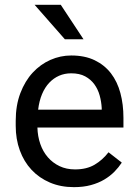

<svg xmlns="http://www.w3.org/2000/svg" viewBox="-20 -769 570 799"><path d="M287.6 9.8Q232.4 9.8 187.7 -9.3Q143.1 -28.3 111.3 -62.3Q79.6 -96.2 62.5 -143.1Q45.4 -189.9 45.4 -245.6V-266.1Q45.4 -330.6 64.7 -381.3Q84 -432.1 116.2 -466.8Q148.4 -501.5 189.9 -519.8Q231.4 -538.1 276.4 -538.1Q333 -538.1 374 -518.3Q415 -498.5 441.7 -463.9Q468.3 -429.2 481 -381.8Q493.7 -334.5 493.7 -278.8V-238.3H135.7Q136.7 -201.7 147.7 -169.9Q158.7 -138.2 179 -114.7Q199.2 -91.3 227.8 -77.6Q256.3 -64 292.5 -64Q340.3 -64 373.5 -83.5Q406.7 -103 431.6 -135.3L486.8 -92.3Q474.1 -72.8 456.1 -54.4Q438 -36.1 413.8 -21.7Q389.6 -7.3 358.4 1.2Q327.1 9.8 287.6 9.8ZM276.4 -463.9Q249 -463.9 226.1 -453.9Q203.1 -443.8 185.1 -424.8Q167 -405.8 155 -377.4Q143.1 -349.1 138.7 -312.5H403.3V-319.3Q401.9 -345.7 394.8 -371.6Q387.7 -397.5 372.8 -418Q357.9 -438.5 334.5 -451.2Q311 -463.9 276.4 -463.9ZM327.6 -605.5H250L124 -749H232.9Z"/></svg>

Font: RobotoDraft
Style: Regular
Weight: 400
Designer: Google
Foundry: Google
Version: Version 2.000988-w1; 2014